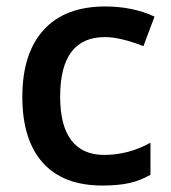

<svg xmlns="http://www.w3.org/2000/svg" viewBox="-20 -570 535 600"><path d="M299.8 9.8Q177.2 9.8 113.5 -61.8Q49.8 -133.3 49.8 -267.1Q49.8 -403.3 116.5 -476.6Q183.1 -549.8 309.1 -549.8Q394.5 -549.8 462.9 -518.1L428.2 -425.8Q355.5 -454.1 308.1 -454.1Q168 -454.1 168 -268.1Q168 -177.2 202.9 -131.6Q237.8 -85.9 305.2 -85.9Q381.8 -85.9 450.2 -124V-23.9Q419.4 -5.9 384.5 2Q349.6 9.8 299.8 9.8Z"/></svg>

Font: f1_4961           
Style: Regular
Weight: 600
Foundry: Ascender Corporation
Version: Version 1.10